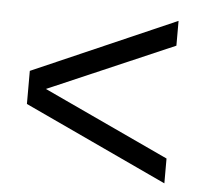

<svg xmlns="http://www.w3.org/2000/svg" viewBox="-42 -521 601 578"><g transform="rotate(5 258.5 -232.5)"><path d="M475 -403 95 -239 475 -62V13L42 -189V-289L475 -478Z"/></g></svg>

Font: TajawalTap Med
Style: Regular
Weight: 500
Designer: Boutros Fonts
Foundry: Created by Boutros International 2017
Version: Version 2.700